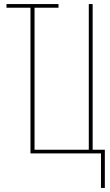

<svg xmlns="http://www.w3.org/2000/svg" viewBox="-20 -755 540 945"><path d="M477 170V0H130V-717H12V-735H268V-717H150V-18H417V-735H436V-18H496V170Z"/></svg>

Font: Iosevka SS18 Thin
Style: Regular
Weight: 100
Monospace: yes
Designer: Belleve Invis
Foundry: Belleve Invis
Version: Version 25.1.1; ttfautohint (v1.8.4)